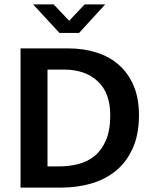

<svg xmlns="http://www.w3.org/2000/svg" viewBox="-20 -849 690 869"><path d="M288 -630Q359 -630 418 -611Q477 -592 519.5 -554Q562 -516 585.5 -459.5Q609 -403 609 -328Q609 -241 581 -178.5Q553 -116 505 -76.5Q457 -37 393.5 -18.5Q330 0 258 0H73V-630ZM195 -96H249Q293 -96 334.5 -106.5Q376 -117 408 -143Q440 -169 459.5 -214Q479 -259 479 -328Q479 -428 422.5 -481Q366 -534 270 -534H195ZM130 -829H223L293 -755L363 -829H456L338 -700H249Z"/></svg>

Font: Mukta Malar SemiBold
Style: Regular
Weight: 600
Designer: Aadarsh Rajan, Girish Dalvi, Yashodeep Gholap
Foundry: Ek Type
Version: Version 2.538;PS 1.000;hotconv 16.6.51;makeotf.lib2.5.65220;